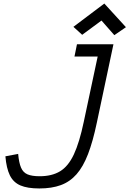

<svg xmlns="http://www.w3.org/2000/svg" viewBox="-20 -1050 731 1084"><path d="M202 14Q135 14 95 -3.2Q55 -20.5 35.5 -60.5Q16 -100.5 10.5 -167.5L82.5 -181Q87 -131 98.8 -103.5Q110.5 -76 135.5 -65.5Q160.5 -55 204 -55Q273 -55 319.2 -83Q365.5 -111 397 -178.2Q428.5 -245.5 453 -362.5L531.5 -731H400.5L414.5 -800H620.5L526.5 -356.5Q504.5 -251.5 477 -180Q449.5 -108.5 412 -66Q374.5 -23.5 323.2 -4.8Q272 14 202 14ZM625.5 -851.5 553 -934 444 -853.5 394.5 -898.5 569 -1030 691 -896.5Z"/></svg>

Font: Victor Mono Thin
Style: Italic
Weight: 100
Italic angle: -12°
Monospace: yes
Designer: Rune Bjørnerås
Version: Version 1.561;gftools[0.9.30]